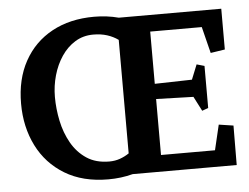

<svg xmlns="http://www.w3.org/2000/svg" viewBox="-52 -789 1127 868"><g transform="rotate(-5 511.5 -355.0)"><path d="M924 -189 990 -179 989 0H517Q464 14 406 14Q290 14 208.5 -35.5Q127 -85 84.5 -170Q42 -255 42 -361Q42 -472 87 -553.5Q132 -635 213.5 -679.5Q295 -724 405 -724Q463 -724 516 -710H981V-525L916 -515L886 -635H652V-398L821 -402L848 -469L883 -459V-268L855 -258L821 -324L652 -329V-75H897ZM417 -66Q443 -66 465.5 -74Q488 -82 507 -95V-610Q485 -626 457 -635Q429 -644 394 -644Q348 -644 311.5 -621.5Q275 -599 249.5 -561Q224 -523 210.5 -475.5Q197 -428 197 -378Q197 -324 208.5 -269Q220 -214 246 -168Q272 -122 314 -94Q356 -66 417 -66Z"/></g></svg>

Font: Brawler
Style: Bold
Weight: 700
Designer: Oleg Frolov, Haley Fiege
Foundry: Oleg Frolov, Haley Fiege
Version: Version 1.101; ttfautohint (v1.8.3)